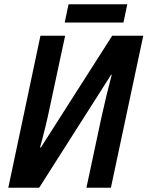

<svg xmlns="http://www.w3.org/2000/svg" viewBox="-20 -882 693 902"><path d="M284 -776H560L578 -862H302ZM19 0H164L502 -531H505C490 -475 470 -393 456 -328L386 0H501L653 -714H507L172 -189H168C183 -242 203 -323 215 -383L286 -714H170Z"/></svg>

Font: Noto Sans SemiCondensed SemiBold
Style: Italic
Weight: 600
Width: 4
Italic angle: -12°
Designer: Monotype Design Team
Foundry: Monotype Imaging Inc.
Version: Version 2.013